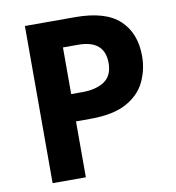

<svg xmlns="http://www.w3.org/2000/svg" viewBox="-80 -786 789 859"><g transform="rotate(-10 314.0 -357.0)"><path d="M318 -714Q456 -714 519.5 -654.5Q583 -595 583 -491Q583 -429 557 -374.5Q531 -320 470.5 -287Q410 -254 306 -254H241V0H90V-714ZM310 -590H241V-378H291Q355 -378 392.5 -403.5Q430 -429 430 -486Q430 -590 310 -590Z"/></g></svg>

Font: Noto Sans Tamil
Style: Bold
Weight: 700
Designer: Jelle Bosma - Monotype Design Team
Foundry: Monotype Imaging Inc.
Version: Version 2.004; ttfautohint (v1.8.4.7-5d5b)